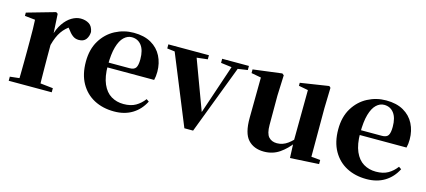

<svg xmlns="http://www.w3.org/2000/svg" viewBox="-49 -949 3014 1358"><g transform="rotate(15 1458.0 -270.0)"><path d="M34 0V-30L141 -42H239L349 -30V0ZM102 0Q103 -26 103.5 -68Q104 -110 104.5 -156Q105 -202 105 -236V-316Q105 -366 104.5 -397.5Q104 -429 102 -465L26 -473V-497L233 -556L246 -547L254 -404V-403V-236Q254 -202 254.5 -156Q255 -110 255.5 -68Q256 -26 257 0ZM254 -321 218 -383H247Q261 -440 288 -479Q315 -518 348 -537.5Q381 -557 413 -557Q448 -557 474 -541Q500 -525 507 -484Q506 -452 489.5 -429.5Q473 -407 437 -407Q411 -407 391.5 -422Q372 -437 353 -464L330 -491L364 -485Q324 -461 297.5 -423Q271 -385 254 -321Z M809 17Q726 17 662.5 -16.5Q599 -50 562.5 -114.5Q526 -179 526 -272Q526 -363 565 -427Q604 -491 667 -524Q730 -557 802 -557Q878 -557 929.5 -527.5Q981 -498 1007 -447Q1033 -396 1033 -333Q1033 -299 1026 -272H590V-307H836Q870 -307 882 -325.5Q894 -344 894 -388Q894 -454 867.5 -488.5Q841 -523 796 -523Q765 -523 739 -498.5Q713 -474 698 -422Q683 -370 683 -286Q683 -204 706 -151.5Q729 -99 769 -75Q809 -51 860 -51Q913 -51 948.5 -71.5Q984 -92 1010 -127L1029 -114Q997 -51 941 -17Q885 17 809 17Z M1321 3 1099 -541H1261L1421 -110H1399L1405 -125L1545 -541H1592L1385 3ZM1058 -511V-541H1355V-511L1251 -499H1156ZM1452 -511V-541H1648V-511L1567 -499H1546Z M1906 17Q1832 17 1789.5 -29Q1747 -75 1748 -188L1751 -501L1782 -478L1679 -497V-524L1890 -551L1903 -541L1897 -391V-176Q1897 -113 1919 -88.5Q1941 -64 1980 -64Q2022 -64 2058.5 -90.5Q2095 -117 2123 -157L2159 -103H2106Q2069 -51 2019.5 -17Q1970 17 1906 17ZM2097 13 2092 -108V-111L2095 -484L2026 -497V-519L2234 -551L2245 -541L2241 -391V-35L2307 -29V1Z M2657 17Q2574 17 2510.5 -16.5Q2447 -50 2410.5 -114.5Q2374 -179 2374 -272Q2374 -363 2413 -427Q2452 -491 2515 -524Q2578 -557 2650 -557Q2726 -557 2777.5 -527.5Q2829 -498 2855 -447Q2881 -396 2881 -333Q2881 -299 2874 -272H2438V-307H2684Q2718 -307 2730 -325.5Q2742 -344 2742 -388Q2742 -454 2715.5 -488.5Q2689 -523 2644 -523Q2613 -523 2587 -498.5Q2561 -474 2546 -422Q2531 -370 2531 -286Q2531 -204 2554 -151.5Q2577 -99 2617 -75Q2657 -51 2708 -51Q2761 -51 2796.5 -71.5Q2832 -92 2858 -127L2877 -114Q2845 -51 2789 -17Q2733 17 2657 17Z"/></g></svg>

Font: Noto Serif TC ExtraLight ExtraBold
Style: Regular
Weight: 800
Version: Version 2.002-H1;hotconv 1.1.0;makeotfexe 2.6.0